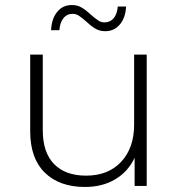

<svg xmlns="http://www.w3.org/2000/svg" viewBox="-20 -739 709 763"><path d="M563 -522H513V-244C513 -182 495.8 -132.7 461.5 -96C427.2 -59.3 380.7 -41 322 -41C267.3 -41 225 -56.3 195 -87C165 -117.7 150 -162.3 150 -221V-522H100V-217C100 -145.7 119.3 -91 158 -53C196.7 -15 250 4 318 4C364 4 404 -6.2 438 -26.5C472 -46.8 497.7 -75.3 515 -112V0H563ZM358.5 -625.5C370.2 -618.5 383.3 -615 398 -615C422 -615 441.5 -624 456.5 -642C471.5 -660 479.7 -683.7 481 -713H448C446.7 -693.7 441.3 -678.3 432 -667C422.7 -655.7 410.3 -650 395 -650C386.3 -650 378.2 -652.5 370.5 -657.5C362.8 -662.5 353.3 -670 342 -680C329.3 -692 317.2 -701.5 305.5 -708.5C293.8 -715.5 280.7 -719 266 -719C241.3 -719 221.7 -709.8 207 -691.5C192.3 -673.2 184.3 -649 183 -619H216C217.3 -639 222.7 -654.8 232 -666.5C241.3 -678.2 253.7 -684 269 -684C277.7 -684 285.8 -681.5 293.5 -676.5C301.2 -671.5 310.7 -664 322 -654C334.7 -642 346.8 -632.5 358.5 -625.5Z"/></svg>

Font: Montserrat Custom ExtraLight
Style: Regular
Weight: 300
Designer: Julieta Ulanovsky
Foundry: Julieta Ulanovsky
Version: Version 7.200